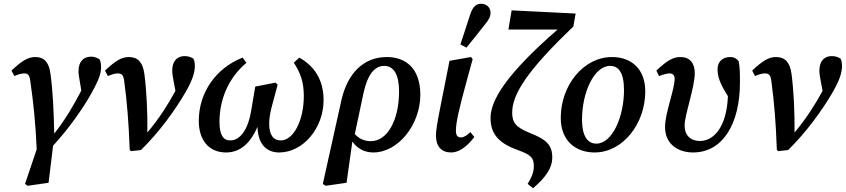

<svg xmlns="http://www.w3.org/2000/svg" viewBox="-20 -796 4493 1020"><path d="M127 191 238 175 262 -22C345 -112 420 -218 469 -306C503 -369 517 -404 517 -437C517 -458 514 -471 509 -481C499 -487 484 -495 465 -495C425 -495 397 -471 397 -417C397 -399 402 -377 405 -357L412 -315C370 -234 328 -162 268 -86C266 -198 261 -311 248 -405C240 -465 215 -493 168 -493C129 -493 97 -474 41 -421L56 -392C78 -401 93 -406 109 -406C128 -406 137 -398 141 -365C157 -255 169 -143 175 -3L113 181Z M669 0 676 7 729 1C826 -94 909 -209 965 -305C1001 -367 1015 -409 1015 -444C1015 -461 1013 -474 1008 -484C999 -490 984 -498 961 -498C924 -498 895 -475 895 -421C895 -404 899 -382 903 -361L912 -313C869 -235 825 -166 763 -92C764 -201 759 -311 747 -403C739 -464 713 -493 665 -493C626 -493 594 -474 538 -421L553 -392C575 -401 590 -406 606 -406C626 -406 636 -398 640 -364C655 -254 664 -142 669 0Z M1181 14C1259 14 1312 -39 1348 -122C1350 -35 1392 14 1463 14C1590 14 1699 -115 1699 -264C1699 -372 1650 -445 1570 -490L1541 -463C1577 -407 1594 -359 1594 -286C1594 -154 1538 -50 1472 -50C1432 -50 1410 -79 1410 -139C1410 -162 1414 -191 1422 -223L1455 -346L1443 -357L1336 -336L1314 -206C1299 -114 1259 -50 1203 -50C1165 -50 1146 -81 1146 -149C1146 -270 1196 -385 1289 -462L1269 -490C1126 -434 1036 -303 1036 -154C1036 -50 1091 14 1181 14Z M1911 -301C1933 -402 1971 -446 2021 -446C2071 -446 2100 -401 2100 -311C2100 -154 2036 -46 1950 -46C1916 -46 1887 -59 1865 -84ZM1710 191 1821 175 1852 -44C1878 -6 1918 14 1963 14C2095 14 2213 -133 2213 -293C2213 -427 2141 -493 2035 -493C1909 -493 1826 -404 1794 -265L1695 181Z M2376 14C2417 14 2457 -13 2500 -68L2479 -94C2459 -76 2445 -66 2429 -66C2410 -66 2402 -77 2402 -103C2402 -143 2419 -220 2458 -361L2491 -482L2482 -493L2368 -473L2325 -256C2299 -126 2296 -99 2296 -75C2296 -18 2326 14 2376 14ZM2426 -560 2458 -543C2491 -583 2522 -623 2554 -663C2576 -690 2586 -706 2586 -729C2586 -756 2565 -776 2535 -776C2512 -776 2492 -763 2478 -719C2461 -668 2443 -613 2426 -560Z M2783 181 2812 204C2882 144 2914 94 2914 42C2914 -26 2883 -55 2794 -90C2720 -120 2701 -145 2701 -198C2701 -292 2775 -416 3026 -655L3038 -724L2698 -741L2681 -639H2942C2667 -400 2586 -262 2586 -169C2586 -89 2625 -37 2728 0C2803 27 2816 43 2816 88C2816 120 2802 151 2783 181Z M3139 14C3289 14 3408 -139 3408 -310C3408 -432 3332 -493 3231 -493C3080 -493 2959 -343 2959 -170C2959 -47 3039 14 3139 14ZM3148 -33C3105 -33 3072 -67 3072 -162C3072 -304 3136 -446 3221 -446C3265 -446 3295 -412 3295 -317C3295 -180 3235 -33 3148 -33Z M3662 14C3818 14 3911 -136 3911 -358C3911 -415 3910 -441 3904 -471C3895 -484 3879 -493 3861 -493C3824 -494 3792 -472 3792 -429C3792 -388 3805 -352 3847 -285C3841 -126 3775 -47 3698 -47C3648 -47 3617 -78 3617 -129C3617 -186 3671 -331 3671 -408C3671 -461 3644 -493 3595 -493C3555 -493 3523 -474 3467 -421L3481 -392C3506 -401 3524 -406 3537 -406C3555 -406 3564 -396 3564 -377C3564 -321 3513 -195 3513 -122C3513 -26 3587 14 3662 14Z M4107 0 4114 7 4167 1C4264 -94 4347 -209 4403 -305C4439 -367 4453 -409 4453 -444C4453 -461 4451 -474 4446 -484C4437 -490 4422 -498 4399 -498C4362 -498 4333 -475 4333 -421C4333 -404 4337 -382 4341 -361L4350 -313C4307 -235 4263 -166 4201 -92C4202 -201 4197 -311 4185 -403C4177 -464 4151 -493 4103 -493C4064 -493 4032 -474 3976 -421L3991 -392C4013 -401 4028 -406 4044 -406C4064 -406 4074 -398 4078 -364C4093 -254 4102 -142 4107 0Z"/></svg>

Font: Source Serif Pro Semibold
Style: Italic
Weight: 600
Italic angle: -12°
Designer: Frank Grießhammer
Foundry: Adobe Systems Incorporated
Version: Version 3.001;hotconv 1.0.111;makeotfexe 2.5.65597